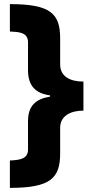

<svg xmlns="http://www.w3.org/2000/svg" viewBox="-20 -744 449 932"><path d="M28 35V168C227 168 272 120 272 0V-124C272 -181 322 -207 385 -207V-348C320 -348 272 -373 272 -431V-558C272 -679 224 -724 28 -724V-591C69 -589 116 -588 116 -539V-404C116 -326 153 -291 223 -281V-275C151 -263 116 -229 116 -155V-18C116 28 75 33 28 35Z"/></svg>

Font: Noto Sans Gujarati UI SemiCondensed Black
Style: Regular
Weight: 900
Width: 4
Designer: Jelle Bosma - Monotype Design Team, Universal Thirst
Foundry: Monotype Imaging Inc.
Version: Version 2.106